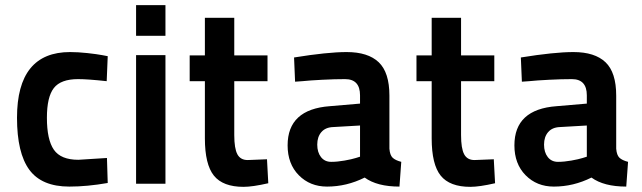

<svg xmlns="http://www.w3.org/2000/svg" viewBox="-20 -713 2493 745"><path d="M252 -511Q283 -511 319.5 -507Q356 -503 377 -499L398 -495L394 -398Q321 -406 283 -406Q216 -406 189 -371.5Q162 -337 162 -256Q162 -171 189 -132Q216 -93 284 -93L395 -100L398 -3Q318 11 249 11Q142 11 94 -54Q46 -119 46 -256Q46 -511 252 -511Z M508 0V-499H622V0ZM508 -574V-693H622V-574Z M1018 -398H889V-189Q889 -137 901 -114.5Q913 -92 941 -92L1016 -95L1021 -2Q960 12 925 12Q845 12 810 -31.5Q775 -75 775 -176V-398H716V-498H775V-644H889V-498H1018Z M1491 -342V-136Q1493 -111 1503.5 -101Q1514 -91 1537 -85L1530 11Q1443 11 1395 -24Q1325 11 1249 11Q1183 11 1139.5 -33Q1096 -77 1096 -149Q1096 -289 1260 -301L1377 -311V-343Q1377 -406 1319 -406Q1279 -406 1230.5 -403.5Q1182 -401 1153 -398L1125 -396L1121 -490Q1251 -511 1325 -511Q1408 -511 1449.5 -471.5Q1491 -432 1491 -342ZM1377 -226 1273 -220Q1243 -219 1227 -200.5Q1211 -182 1211 -152Q1211 -122 1225.5 -103.5Q1240 -85 1265 -85Q1289 -85 1317 -90Q1345 -95 1361 -100L1377 -105Z M1898 -398H1769V-189Q1769 -137 1781 -114.5Q1793 -92 1821 -92L1896 -95L1901 -2Q1840 12 1805 12Q1725 12 1690 -31.5Q1655 -75 1655 -176V-398H1596V-498H1655V-644H1769V-498H1898Z M2371 -342V-136Q2373 -111 2383.5 -101Q2394 -91 2417 -85L2410 11Q2323 11 2275 -24Q2205 11 2129 11Q2063 11 2019.5 -33Q1976 -77 1976 -149Q1976 -289 2140 -301L2257 -311V-343Q2257 -406 2199 -406Q2159 -406 2110.5 -403.5Q2062 -401 2033 -398L2005 -396L2001 -490Q2131 -511 2205 -511Q2288 -511 2329.5 -471.5Q2371 -432 2371 -342ZM2257 -226 2153 -220Q2123 -219 2107 -200.5Q2091 -182 2091 -152Q2091 -122 2105.5 -103.5Q2120 -85 2145 -85Q2169 -85 2197 -90Q2225 -95 2241 -100L2257 -105Z"/></svg>

Font: TypoPRO Titillium Maps
Style: 800 wt
Weight: 800
Designer: Campivisivi
Foundry: Accademia di Belle Arti di Urbino and students of MA course of Visual design
Version: Version 001.001